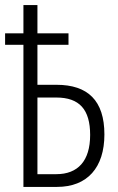

<svg xmlns="http://www.w3.org/2000/svg" viewBox="-20 -734 465 754"><path d="M127 -714H72V-603H0V-558H72V0H204C323 0 390 -76 390 -206C390 -339 325 -401 202 -401H127V-558H249V-603H127ZM201 -351C292 -351 334 -304 334 -204C334 -102 286 -50 201 -50H127V-351Z"/></svg>

Font: Noto Sans UI Condensed Light
Style: Regular
Weight: 300
Width: 3
Designer: Monotype Design Team
Foundry: Monotype Imaging Inc.
Version: Version 1.901